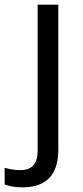

<svg xmlns="http://www.w3.org/2000/svg" viewBox="-75 -556 353 816"><path d="M22 240.2C121.1 240.2 172.9 187 172.9 80.1V-536.1H85V83C85 139.6 62 167 11.2 167C-10.7 167 -32.7 163.6 -55.2 157.2V228C-34.2 236.3 -8.8 240.2 22 240.2Z"/></svg>

Font: Noto Reveo Sans
Style: Regular
Weight: 400
Designer: Monotype Design team
Foundry: Monotype Imaging Inc.
Version: Version 1.04